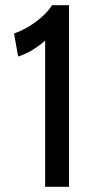

<svg xmlns="http://www.w3.org/2000/svg" viewBox="-20 -720 366 740"><path d="M154 -563Q121 -536 97.5 -523Q74 -510 50 -502L34 -591Q76 -605 117.5 -635.5Q159 -666 181 -700H246V0H154Z"/></svg>

Font: Cabin
Style: Regular
Weight: 400
Designer: Pablo Impallari
Foundry: Pablo Impallari. http://www.impallari.com Igino Marini. http://www.ikern.com
Version: Version 2.200